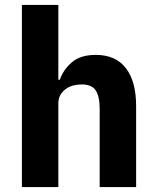

<svg xmlns="http://www.w3.org/2000/svg" viewBox="-20 -760 636 780"><path d="M69 -740H217V-436H223Q237 -477 272 -507Q307 -537 369 -537Q450 -537 491.5 -483Q533 -429 533 -329V0H385V-317Q385 -368 369 -392.5Q353 -417 312 -417Q294 -417 277 -412.5Q260 -408 246.5 -398Q233 -388 225 -373.5Q217 -359 217 -340V0H69Z"/></svg>

Font: IBM Plex Arabic
Style: Bold
Weight: 700
Designer: Mike Abbink, Paul van der Laan, Pieter van Rosmalen, Wael Morcos, Khajak Apelian
Foundry: Bold Monday
Version: Version 1.0